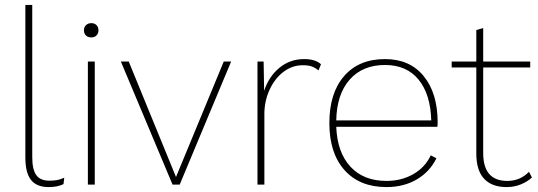

<svg xmlns="http://www.w3.org/2000/svg" viewBox="-20 -750 2186 780"><path d="M111 -112Q111 -61 127.5 -38.5Q144 -16 180 -16Q200 -16 212.5 -18.5Q225 -21 241 -28L238 -2Q214 10 177 10Q129 10 106 -19Q83 -48 83 -110V-730H111Z M321 -627Q321 -640 329.5 -648Q338 -656 351 -656Q364 -656 372 -648Q380 -640 380 -627Q380 -614 372 -606Q364 -598 351 -598Q337 -598 329 -606Q321 -614 321 -627ZM365 0H337V-500H365Z M919 -500 710 0H683H681L471 -500H503L695 -31L889 -500Z M1284 -489 1274 -464Q1262 -474 1248 -479.5Q1234 -485 1210 -485Q1167 -485 1131.5 -458Q1096 -431 1075 -385Q1054 -339 1054 -287V0H1026V-500H1051L1053 -381Q1072 -439 1115 -474.5Q1158 -510 1216 -510Q1261 -510 1284 -489Z M1757 -235H1346Q1350 -131 1403.5 -73Q1457 -15 1550 -15Q1611 -15 1659 -42.5Q1707 -70 1730 -119L1753 -107Q1726 -52 1673 -21Q1620 10 1550 10Q1441 10 1379.5 -59Q1318 -128 1318 -250Q1318 -372 1378 -441Q1438 -510 1544 -510Q1645 -510 1701.5 -440.5Q1758 -371 1758 -252ZM1346 -261H1732Q1729 -367 1680.5 -426.5Q1632 -486 1544 -486Q1453 -486 1400.5 -426.5Q1348 -367 1346 -261Z M2141 -29Q2123 -12 2096 -1Q2069 10 2038 10Q1978 10 1946.5 -24Q1915 -58 1915 -126V-476H1815V-500H1915V-628L1943 -636V-500H2134V-476H1943V-128Q1943 -15 2041 -15Q2093 -15 2129 -52Z"/></svg>

Font: Work Sans ExtraLight
Style: Regular
Weight: 280
Designer: Wei Huang
Foundry: Wei Huang
Version: Version 1.500